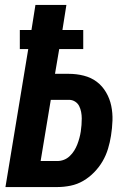

<svg xmlns="http://www.w3.org/2000/svg" viewBox="-20 -755 540 775"><path d="M2 0 94 -557H60V-634H107L123 -735H248L232 -634H316V-557H219L202 -457H258Q289 -457 318.5 -449.5Q348 -442 370.5 -425Q393 -408 408 -382.5Q423 -357 429 -328Q435 -299 434 -268.5Q433 -238 428 -207Q424 -181 416 -154.5Q408 -128 394 -104Q380 -80 360 -59.5Q340 -39 316 -25Q292 -11 265 -5.5Q238 0 212 0ZM144 -105H211Q225 -105 238 -110Q251 -115 261.5 -125Q272 -135 279.5 -147Q287 -159 292 -172Q297 -185 300.5 -198Q304 -211 306 -224Q308 -237 309 -250.5Q310 -264 310 -277Q310 -290 307.5 -303Q305 -316 299.5 -327Q294 -338 283 -345Q272 -352 259 -352H185Z"/></svg>

Font: Iosevka Term Curly Extrabold
Style: Italic
Weight: 800
Italic angle: -9°
Designer: Belleve Invis
Foundry: Belleve Invis
Version: Version 32.3.0